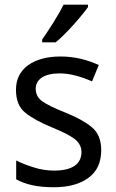

<svg xmlns="http://www.w3.org/2000/svg" viewBox="-20 -786 492 816"><path d="M410.2 -147.9C410.2 -190.4 397 -223.1 370.6 -245.1C344.2 -267.1 307.1 -287.6 258.8 -307.1C210.9 -326.2 177.7 -342.3 159.7 -355.5C141.1 -368.7 131.8 -386.2 131.8 -409.2C131.8 -448.7 168 -474.1 232.9 -474.1C281.2 -474.1 328.1 -459 371.1 -439.9L399.9 -509.8C351.6 -531.2 299.8 -545.9 237.8 -545.9C180.7 -545.9 134.8 -533.7 100.1 -509.3C65.4 -484.4 47.9 -449.2 47.9 -403.8C47.9 -359.9 61.5 -327.1 88.4 -306.2C115.2 -284.7 153.3 -264.2 202.1 -244.1C251.5 -224.1 284.2 -206.5 301.3 -191.9C317.9 -177.2 326.2 -160.2 326.2 -140.1C326.2 -91.8 291.5 -61 210 -61C180.7 -61 151.9 -65.4 123 -74.7C94.2 -83.5 69.8 -93.3 48.8 -104V-23.9C87.9 -2.4 137.2 9.8 208 9.8C270.5 9.8 319.8 -3.4 356 -30.3C392.1 -56.6 410.2 -95.7 410.2 -147.9ZM250 -766.1C238.8 -743.2 224.1 -717.8 206.1 -689C188 -660.2 172.4 -636.7 159.2 -618.2V-606H216.3C260.3 -640.6 330.1 -721.7 354 -755.9V-766.1Z"/></svg>

Font: Avrile Sans
Style: Regular
Weight: 400
Designer: Monotype Design Team, Google (font), Stefan Peev (BGR Cyrillic), Cristiano Sobral (main changes)
Foundry: The Avrile Sans Project Authors
Version: Version 3.110